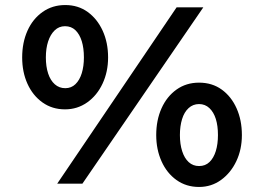

<svg xmlns="http://www.w3.org/2000/svg" viewBox="-20 -729 1058 762"><path d="M207 0 681 -700H787L307 0ZM238 -295Q187 -295 148.5 -322.5Q110 -350 89 -396.5Q68 -443 68 -501Q68 -560 89 -607Q110 -654 149 -681.5Q188 -709 239 -709Q290 -709 328 -681.5Q366 -654 387.5 -607Q409 -560 409 -501Q409 -444 387 -397Q365 -350 326 -322.5Q287 -295 238 -295ZM239 -379Q263 -379 279.5 -395Q296 -411 304.5 -438.5Q313 -466 313 -501Q313 -538 304.5 -565.5Q296 -593 279.5 -609Q263 -625 238 -625Q214 -625 197 -608.5Q180 -592 171 -564.5Q162 -537 162 -501Q162 -465 171 -437.5Q180 -410 197.5 -394.5Q215 -379 239 -379ZM770 13Q719 13 680.5 -14.5Q642 -42 621 -89Q600 -136 600 -193Q600 -252 621 -299Q642 -346 680.5 -373.5Q719 -401 770 -401Q822 -401 860 -373.5Q898 -346 919 -299Q940 -252 940 -193Q940 -136 918 -89.5Q896 -43 857.5 -15Q819 13 770 13ZM770 -70Q795 -70 811.5 -86Q828 -102 836.5 -129.5Q845 -157 845 -193Q845 -230 836.5 -257Q828 -284 811 -300Q794 -316 770 -316Q746 -316 728.5 -300Q711 -284 702.5 -256Q694 -228 694 -193Q694 -157 703 -129Q712 -101 729 -85.5Q746 -70 770 -70Z"/></svg>

Font: Lexend Giga
Style: Regular
Weight: 400
Designer: Bonnie Shaver-Troup, Thomas Jockin
Foundry: Lexend
Version: Version 1.007